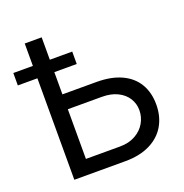

<svg xmlns="http://www.w3.org/2000/svg" viewBox="-150 -822 899 936"><g transform="rotate(-20 299.5 -353.5)"><path d="M579.1 -209Q579.1 -147 551.8 -99.9Q524.4 -52.7 471.2 -26.4Q418 0 342.8 0H78.1V-526.4H-23.4V-590.8H78.1V-707H166V-590.8H282.2V-526.4H166V-411.1H342.8Q418.5 -411.1 471.4 -386.7Q524.4 -362.3 551.8 -316.7Q579.1 -271 579.1 -209ZM342.8 -76.2Q389.2 -76.2 423.1 -95.2Q457 -114.3 474.6 -145Q492.2 -175.8 492.2 -210.9Q492.2 -244.6 474.6 -272.7Q457 -300.8 423.3 -317.4Q389.6 -334 342.8 -334H166V-76.2Z"/></g></svg>

Font: Pretendard Std
Style: Regular
Weight: 400
Designer: Base glyphs from Inter by Rasmus Andersson; Hangeul glyphs from Noto Sans CJK(Source Han Sans) by Jang Soo-young and Kan
Foundry: Kil Hyung-jin
Version: Version 1.309